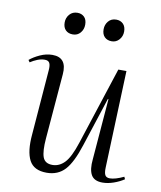

<svg xmlns="http://www.w3.org/2000/svg" viewBox="-84 -803 741 884"><g transform="rotate(10 286.5 -361.0)"><path d="M22 -483Q41 -499 69.5 -512Q98 -525 127 -525Q196 -525 189 -445L164 -141Q159 -81 169 -53.5Q179 -26 214 -26Q246 -26 271 -52Q296 -78 319 -149L437 -511H475L458 -57Q457 -32 463 -21.5Q469 -11 485 -11Q510 -11 550 -30L555 -19Q534 -5 507 4.5Q480 14 455 14Q416 14 402 -11Q388 -36 393 -84L416 -369H413L339 -142Q312 -57 279.5 -21.5Q247 14 194 14Q134 14 112.5 -27Q91 -68 98 -147L122 -452Q124 -475 118.5 -486Q113 -497 96 -497Q79 -497 61.5 -490Q44 -483 29 -473ZM156 -682Q156 -704 170 -720Q184 -736 207 -736Q226 -736 238.5 -724Q251 -712 251 -688Q251 -666 237.5 -650Q224 -634 202 -634Q181 -634 168.5 -646.5Q156 -659 156 -682ZM338 -682Q338 -704 351.5 -720Q365 -736 388 -736Q408 -736 420.5 -723.5Q433 -711 433 -688Q433 -666 419 -650Q405 -634 384 -634Q363 -634 350.5 -646.5Q338 -659 338 -682Z"/></g></svg>

Font: Literata 72pt Light
Style: Italic
Weight: 300
Italic angle: -2°
Designer: Latin by Veronika Burian and Jose Scaglione. Greek by Irene Vlachou. Cyrillic by Vera Evstafieva
Foundry: TypeTogether
Version: Version 3.002